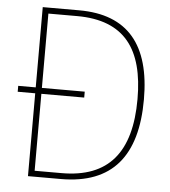

<svg xmlns="http://www.w3.org/2000/svg" viewBox="-52 -761 717 808"><g transform="rotate(5 307.0 -357.0)"><path d="M250 -714H96V-375H22V-350H96V0H235C452 0 554 -125 554 -364C554 -593 457 -714 250 -714ZM243 -689C445 -689 527 -573 527 -363C527 -138 434 -25 236 -25H122V-350H303V-375H122V-689Z"/></g></svg>

Font: Noto Sans Hebrew SemiCondensed Thin
Style: Regular
Weight: 100
Width: 4
Designer: Monotype Design Team
Foundry: Monotype Imaging Inc.
Version: Version 2.004